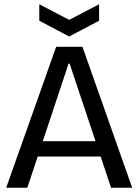

<svg xmlns="http://www.w3.org/2000/svg" viewBox="-20 -879 648 899"><path d="M9 0 243 -660H366L599 0H500L306 -581H301L108 0ZM117 -146V-218H501V-146ZM164 -859 304 -786 444 -859V-782L304 -708L164 -782Z"/></svg>

Font: Bricolage Grotesque 96pt
Style: Regular
Weight: 400
Version: Version 1.001;gftools[0.9.33.dev8+g029e19f]